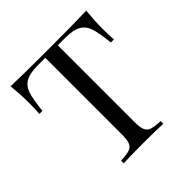

<svg xmlns="http://www.w3.org/2000/svg" viewBox="-157 -693 815 815"><g transform="rotate(-45 250.5 -285.5)"><path d="M471.8 -467.7Q471.8 -427.4 474.2 -401.6H455.6Q449.2 -463.7 439.5 -494Q429.8 -524.2 405.6 -538.3Q381.5 -552.4 331.5 -552.4H287.9V-93.5Q287.9 -59.7 294.4 -44.4Q300.8 -29 316.9 -23.4Q333.1 -17.7 369.4 -16.1V0Q327.4 -2.4 250.8 -2.4Q170.2 -2.4 131.5 0V-16.1Q167.7 -17.7 183.9 -23.4Q200 -29 206.5 -44.4Q212.9 -59.7 212.9 -93.5V-552.4H169.4Q119.4 -552.4 95.2 -538.3Q71 -524.2 61.3 -494Q51.6 -463.7 45.2 -401.6H26.6Q29 -427.4 29 -467.7Q29 -513.7 23.4 -571Q90.3 -568.5 250.8 -568.5Q410.5 -568.5 477.4 -571Q471.8 -513.7 471.8 -467.7Z"/></g></svg>

Font: Playfair Display
Style: Regular
Weight: 400
Designer: Claus Eggers Sørensen
Foundry: Claus Eggers Sørensen
Version: Version 1.005; ttfautohint (v1.2) -l 10 -r 42 -G 200 -x 21 -